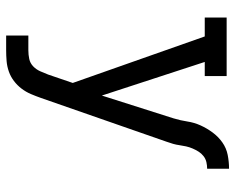

<svg xmlns="http://www.w3.org/2000/svg" viewBox="-92 -476 783 640"><g transform="rotate(90 300.0 -156.5)"><path d="M99 215V141H148Q163 141 177 138Q191 135 201.5 125Q212 115 218 101.5Q224 88 229 75L257 -7L102 -447H39V-520H234V-447H187L299 -104L375 -343Q382 -366 385.5 -389Q389 -412 398.5 -433Q408 -454 422 -473Q436 -492 455 -505.5Q474 -519 497 -523.5Q520 -528 543 -528V-455Q532 -455 521 -452.5Q510 -450 501 -443Q492 -436 486 -426.5Q480 -417 475.5 -406.5Q471 -396 468.5 -385Q466 -374 464.5 -363Q463 -352 460 -341.5Q457 -331 453 -320L307 99Q301 116 294 132.5Q287 149 276 163.5Q265 178 250.5 189Q236 200 219 206Q202 212 184 213.5Q166 215 148 215Z"/></g></svg>

Font: Iosevka Etoile
Style: Regular
Weight: 400
Designer: Belleve Invis
Foundry: Belleve Invis
Version: Version 33.2.4